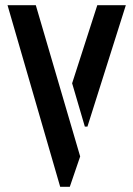

<svg xmlns="http://www.w3.org/2000/svg" viewBox="-20 -720 513 740"><path d="M212 0 9 -700H118L289 -117L249 0ZM307 -232 258 -399 355 -700H465L317 -232Z"/></svg>

Font: Stick No Bills SemiBold
Style: Regular
Weight: 600
Designer: Kosala Senevirathne, Siva Puranthara, Lasantha Premarathna, Tharique Azeez
Foundry: mooniak
Version: Version 2.000